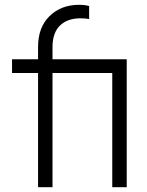

<svg xmlns="http://www.w3.org/2000/svg" viewBox="-20 -777 612 797"><path d="M138 -474H30V-531H138V-582Q138 -664 186 -710.5Q234 -757 308 -757Q332 -757 350 -752V-698Q335 -701 314 -701Q260 -701 229 -671Q198 -641 198 -582V-531H506V0H446V-474H198V0H138Z"/></svg>

Font: Evergrow Sans
Style: Light
Weight: 300
Foundry: 10Web
Version: Version 1.000